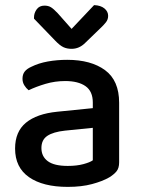

<svg xmlns="http://www.w3.org/2000/svg" viewBox="-20 -716 551 751"><path d="M245 -67Q280 -67 306 -74Q332 -81 343 -89V-216L234 -205Q188 -200 165 -184.5Q142 -169 142 -137Q142 -104 167 -85.5Q192 -67 245 -67ZM243 -482Q336 -482 391 -441.5Q446 -401 446 -314V-81Q446 -58 435.5 -45.5Q425 -33 407 -22Q381 -7 340 4Q299 15 245 15Q148 15 93.5 -23Q39 -61 39 -135Q39 -201 81.5 -236Q124 -271 204 -279L343 -293V-315Q343 -359 314.5 -379Q286 -399 235 -399Q195 -399 158 -388Q121 -377 92 -363Q82 -371 75 -382.5Q68 -394 68 -408Q68 -425 76.5 -436Q85 -447 103 -455Q131 -469 167 -475.5Q203 -482 243 -482ZM260 -603 348 -696Q374 -695 388.5 -683Q403 -671 403 -654Q403 -640 394.5 -629Q386 -618 371 -604L313 -548Q290 -525 260 -525Q242 -525 228 -531.5Q214 -538 195 -558L113 -643V-648Q113 -665 123.5 -679.5Q134 -694 154 -694Q169 -694 179.5 -687.5Q190 -681 206 -664Z"/></svg>

Font: Baloo Da 2 Medium
Style: Regular
Weight: 500
Designer: Noopur Datye, Sulekha Rajkumar and Ek Type
Foundry: Ek Type
Version: Version 1.640;hotconv 1.0.111;makeotfexe 2.5.65597; ttfautoh